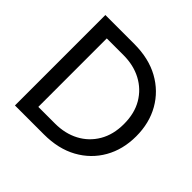

<svg xmlns="http://www.w3.org/2000/svg" viewBox="-172 -876 1051 1051"><g transform="rotate(45 353.5 -350.0)"><path d="M76 0V-700H300Q412 -700 493.5 -655Q575 -610 620 -531Q665 -452 665 -350Q665 -248 620 -169Q575 -90 493.5 -45Q412 0 300 0ZM172 -85H301Q379 -85 439.5 -117Q500 -149 535 -208.5Q570 -268 570 -350Q570 -433 535 -492Q500 -551 439.5 -583Q379 -615 301 -615H172Z"/></g></svg>

Font: MuseoModerno Thin
Style: Regular
Weight: 400
Version: Version 1.003